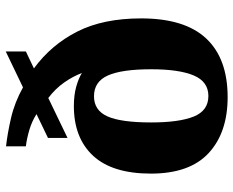

<svg xmlns="http://www.w3.org/2000/svg" viewBox="-92 -710 812 668"><g transform="rotate(-90 314.0 -376.0)"><path d="M310 10Q187 10 115.5 -56Q44 -122 44 -257Q44 -391 106 -458Q168 -525 279 -525Q318 -525 347.5 -516.5Q377 -508 394 -497Q383 -527 361.5 -558Q340 -589 307 -614L168 -547V-615L251 -655Q226 -671 195.5 -680Q165 -689 139 -692V-761Q184 -756 238 -743.5Q292 -731 344 -702L469 -762V-692L410 -664Q492 -604 538 -513.5Q584 -423 584 -291Q584 -139 514 -64.5Q444 10 310 10ZM314 -57Q364 -57 385.5 -108Q407 -159 407 -256Q407 -358 385.5 -406.5Q364 -455 313 -455Q264 -455 243 -408Q222 -361 222 -256Q222 -159 242.5 -108Q263 -57 314 -57Z"/></g></svg>

Font: Noto Serif Georgian ExtraBold
Style: Regular
Weight: 800
Designer: Monotype Design Team, Akaki Razmadze
Foundry: Google LLC
Version: Version 2.003; ttfautohint (v1.8.4.7-5d5b)